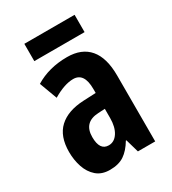

<svg xmlns="http://www.w3.org/2000/svg" viewBox="-177 -808 818 913"><g transform="rotate(-30 232.0 -351.5)"><path d="M246 -557Q326 -557 367.5 -508Q409 -459 409 -362V0H314L293 -73H290Q265 -31 234.5 -10.5Q204 10 156 10Q111 10 83 -14.5Q55 -39 42 -78Q29 -117 29 -161Q29 -247 76 -290.5Q123 -334 211 -338L279 -341V-363Q279 -452 219 -452Q171 -452 107 -414L71 -511Q146 -557 246 -557ZM242 -252Q160 -248 160 -167Q160 -94 209 -94Q240 -94 259.5 -124Q279 -154 279 -204V-254ZM378 -713V-618H102V-713Z"/></g></svg>

Font: Noto Sans Arabic ExtCond
Style: Bold
Weight: 700
Width: 2
Designer: Monotype Design Team, Nadine Chahine, Nizar Qandah and Khaled Hosny
Foundry: Monotype Imaging Inc.
Version: Version 2.012; ttfautohint (v1.8.4.7-5d5b)